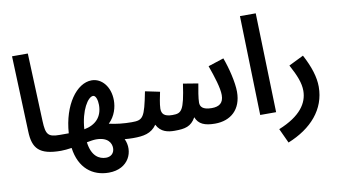

<svg xmlns="http://www.w3.org/2000/svg" viewBox="-89 -936 2435 1378"><g transform="rotate(-10 1128.5 -247.0)"><path d="M293 5C336 5 360 -20 360 -54C360 -86 342 -109 303 -109C218 -109 203 -130 199 -227L179 -724H64L85 -172C89 -49 134 5 293 5Z M293 5C315 5 343 2 371 -2C391 148 486 219 604 219C751 219 801 94 757 2C778 4 800 5 819 5C861 5 885 -20 885 -54C885 -85 868 -109 828 -109C772 -109 715 -115 664 -127C713 -174 729 -237 729 -286C729 -386 669 -455 596 -455C487 -455 383 -314 369 -109C346 -109 321 -109 303 -109ZM587 -343C608 -343 618 -305 618 -272C618 -183 566 -133 484 -118C493 -255 550 -343 587 -343ZM603 110C553 110 499 80 486 -23C512 -28 536 -32 554 -32C640 -32 664 14 664 50C664 87 639 110 603 110Z M819 5C893 5 951 -4 991 -62C1020 -4 1073 5 1121 5C1197 5 1241 -4 1276 -66C1296 -14 1340 5 1416 5C1530 5 1610 -64 1610 -193C1610 -261 1584 -368 1555 -446L1441 -409C1471 -325 1498 -241 1498 -189C1498 -131 1466 -109 1412 -109C1345 -109 1328 -134 1328 -164C1328 -195 1339 -258 1347 -300L1238 -318C1210 -123 1191 -109 1125 -109C1064 -109 1047 -132 1047 -169C1048 -205 1058 -250 1066 -289L960 -311C923 -124 911 -109 829 -109Z M1745 0H1861L1840 -724H1725Z M1911 230C2083 161 2194 38 2194 -127C2194 -196 2170 -274 2121 -366L2013 -313C2057 -232 2080 -174 2080 -118C2080 -28 2023 59 1862 124Z"/></g></svg>

Font: Noto Sans Arabic SemCond SemBd
Style: Regular
Weight: 600
Width: 4
Designer: Monotype Design Team, Nadine Chahine, Nizar Qandah and Khaled Hosny
Foundry: Monotype Imaging Inc.
Version: Version 2.012